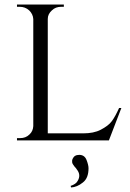

<svg xmlns="http://www.w3.org/2000/svg" viewBox="-20 -620 576 848"><path d="M55 -10C55 -10 55 0 55 0C55 0 461 0 461 0C461 0 516 -143 516 -143C516 -143 506 -143 506 -143C506 -143 506 -143 506 -143C495 -119 485 -100 474 -85C463 -70 446 -58 425 -47C404 -36 378 -31 347 -31C347 -31 191 -31 191 -31C191 -31 191 -536 191 -536C191 -536 191 -536 191 -536C191 -551 197 -563 209 -574C220 -585 234 -590 250 -590C250 -590 262 -590 262 -590C262 -590 262 -600 262 -600C262 -600 55 -600 55 -600C55 -600 55 -590 55 -590C55 -590 67 -590 67 -590C67 -590 67 -590 67 -590C83 -590 97 -585 109 -574C120 -563 126 -551 127 -536C127 -536 127 -63 127 -63C127 -63 127 -63 127 -63C126 -48 121 -36 110 -26C99 -15 85 -10 69 -10C69 -10 55 -10 55 -10ZM301 81C298 87 298 93 299 99C299 99 299 99 299 99C300 102 301 104 303 107C305 110 307 113 308 114C309 116 311 118 314 121C317 124 318 127 319 128C319 128 319 128 319 128C332 144 334 161 323 179C323 179 323 179 323 179C318 189 307 196 292 201C292 201 294 208 294 208C294 208 294 208 294 208C311 207 329 200 346 186C363 173 371 152 371 123C371 123 371 123 371 123C371 114 368 101 362 86C356 71 345 64 330 64C330 64 330 64 330 64C315 64 306 70 301 81C301 81 301 81 301 81Z"/></svg>

Font: Cinzel Utterance
Style: Regular
Weight: 500
Designer: Natanael Gama
Foundry: ""
Version: ""